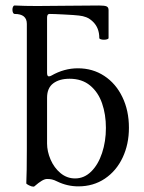

<svg xmlns="http://www.w3.org/2000/svg" viewBox="-20 -677 531 709"><path d="M456.1 -205.1Q456.1 -144.5 432.9 -95.2Q409.7 -45.9 367.2 -17.3Q324.7 11.2 269.5 11.2Q228.5 11.2 191.4 -6.8Q179.7 -12.7 171.6 -14.4Q163.6 -16.1 153.8 -16.1Q145.5 -16.1 134.3 -9.5Q123 -2.9 106.9 11.2Q106 12.2 103 12.2Q96.7 12.2 86.9 7.3Q77.1 2.4 77.1 0Q79.1 -40 79.1 -127V-588.9Q79.1 -625.5 34.2 -625.5Q30.3 -625.5 28.1 -630.1Q25.9 -634.8 25.9 -641.1Q25.9 -647.5 28.1 -652.1Q30.3 -656.7 34.2 -656.7Q70.8 -654.8 116.7 -654.8Q154.3 -654.8 231.4 -655.8Q307.6 -656.7 345.7 -656.7Q366.7 -656.7 373.8 -653.3Q380.9 -649.9 380.9 -639.6V-536.6Q380.9 -533.7 375.7 -532Q370.6 -530.3 363.8 -530.3Q356.9 -530.3 351.8 -532Q346.7 -533.7 346.7 -536.6Q346.7 -574.7 322.3 -597.7Q311 -608.4 298.6 -613.3Q286.1 -618.2 271.5 -619.6Q255.4 -621.6 216.3 -623.5Q178.7 -625.5 162.6 -625.5Q153.8 -625.5 153.8 -611.8V-408.2Q153.8 -395 160.2 -395Q165 -395 169.9 -397.9Q216.8 -424.8 267.6 -424.8Q322.3 -424.8 365 -396.7Q407.7 -368.7 431.9 -318.6Q456.1 -268.6 456.1 -205.1ZM371.1 -204.6Q371.1 -254.4 356.9 -295.4Q342.8 -336.4 312.7 -361.3Q282.7 -386.2 236.8 -386.2Q199.2 -386.2 176.5 -369.1Q153.8 -352.1 153.8 -315.9V-147Q153.8 -118.2 166.7 -87.9Q179.7 -57.6 203.4 -37.8Q227.1 -18.1 257.3 -18.1Q291 -18.1 316.9 -43.7Q342.8 -69.3 356.9 -112.1Q371.1 -154.8 371.1 -204.6Z"/></svg>

Font: JuniusX
Style: Regular
Weight: 400
Designer: Peter S. Baker
Foundry: Briery Creek Software
Version: Version 1.004